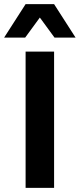

<svg xmlns="http://www.w3.org/2000/svg" viewBox="-38 -910 386 930"><path d="M224 0H86V-660H224ZM226 -728 155 -825 84 -728H-18L86 -890H224L328 -728Z"/></svg>

Font: Work Sans SemiBold
Style: Regular
Weight: 600
Designer: Wei Huang
Foundry: Wei Huang
Version: Version 1.500